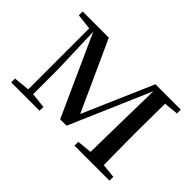

<svg xmlns="http://www.w3.org/2000/svg" viewBox="-95 -759 996 996"><g transform="rotate(45 403.0 -261.0)"><path d="M130 0H250V-28L166 -37V-222L157 -487L357 -44H404L596 -489L591 -220L588 -36L506 -28V0H763V-28L685 -36L683 -230V-292L685 -486L764 -494V-522H578L411 -137L236 -522H44V-494L130 -484V-37L42 -28V0Z"/></g></svg>

Font: Noto Serif KR Medium
Style: Regular
Weight: 500
Designer: Ryoko NISHIZUKA 西塚涼子 (kana & ideographs); Frank Grießhammer (Latin, Greek & Cyrillic); Wenlong ZHANG 张文龙 (bopomofo); San
Foundry: Adobe
Version: Version 2.001;hotconv 1.1.0;makeotfexe 2.6.0